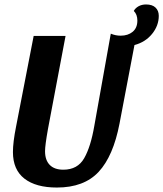

<svg xmlns="http://www.w3.org/2000/svg" viewBox="-20 -821 732 861"><path d="M583 -619 516 -267Q488 -121 422.5 -50.5Q357 20 235 20Q141 20 89.5 -20Q38 -60 38 -139Q38 -183 52 -253L131 -660H274L195 -242Q182 -169 182 -143Q182 -103 203 -81.5Q224 -60 264 -60Q328 -60 357.5 -111.5Q387 -163 403 -257L475 -660L477 -670Q498 -661 521 -661Q554 -661 575 -678.5Q596 -696 596 -729Q596 -756 580 -772Q587 -785 601.5 -793Q616 -801 635 -801Q663 -801 677.5 -787Q692 -773 692 -750Q692 -706 662 -669Q632 -632 583 -619Z"/></svg>

Font: Sansita Medium Italic
Style: Regular
Weight: 500
Italic angle: -11°
Designer: Pablo Cosgaya
Foundry: Omnibus-Type
Version: Version 1.006